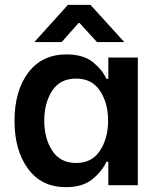

<svg xmlns="http://www.w3.org/2000/svg" viewBox="-20 -766 658 794"><path d="M97 -466Q154 -541 255 -541Q324 -541 363.5 -509.5Q403 -478 420 -440H428V-528H550V0H428V-97H420Q401 -56 361 -24Q321 8 252 8Q152 8 96 -68Q40 -144 40 -266Q40 -390 97 -466ZM163 -267Q163 -194 196 -143Q229 -92 295 -92Q360 -92 393.5 -143Q427 -194 427 -267Q427 -340 393.5 -390.5Q360 -441 295 -441Q228 -441 195.5 -390.5Q163 -340 163 -267ZM261 -746H354L494 -592H381L309 -671H305L235 -592H122Z"/></svg>

Font: Lopes Sans SemiBold
Style: Regular
Weight: 600
Designer: Gabriel Lam, Diego Maldonado
Foundry: TypeRant, Foresti Design
Version: Version 4.000